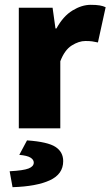

<svg xmlns="http://www.w3.org/2000/svg" viewBox="-20 -532 458 796"><path d="M58 0V-500H198L210 -414H214Q242 -465 280.5 -488.5Q319 -512 356 -512Q379 -512 393.5 -509.5Q408 -507 418 -502L386 -356Q373 -359 362 -360.5Q351 -362 334 -362Q307 -362 277.5 -343.5Q248 -325 230 -278V0ZM32 244 20 178Q77 175 98.5 166.5Q120 158 120 142Q120 130 106.5 121.5Q93 113 60 110L92 50Q178 56 210 77Q242 98 242 136Q242 190 186.5 215.5Q131 241 32 244Z"/></svg>

Font: Mada Black
Style: Regular
Weight: 900
Designer: Khaled Hosny
Version: Version 1.5